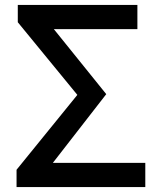

<svg xmlns="http://www.w3.org/2000/svg" viewBox="-20 -757 649 777"><path d="M47 0H568V-98H194L410 -376L198 -639H536V-737H52V-667L293 -373L47 -70Z"/></svg>

Font: DAIFUKU Sans JP Medium
Style: Regular
Weight: 500
Designer: Original font ‘Source Han Sans JP’ : Ryoko NISHIZUKA  (kana, bopomofo & ideographs); Paul D. Hunt (Latin, Greek & Cyrill
Foundry: Daifuku
Version: Version 1.000